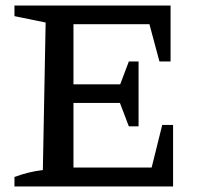

<svg xmlns="http://www.w3.org/2000/svg" viewBox="-20 -670 725 690"><path d="M563 -221H602V0H32V-34Q59 -44 84 -50Q109 -56 134 -59L144 -589L32 -612V-650H593V-449H553L517 -583H244V-367H412L443 -449H478V-216H443L411 -300H244V-68H525Z"/></svg>

Font: Piazzolla SC Medium
Style: Regular
Weight: 500
Designer: Juan Pablo del Peral
Foundry: Huerta Tipografica
Version: Version 1.330